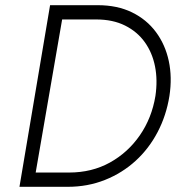

<svg xmlns="http://www.w3.org/2000/svg" viewBox="-20 -720 682 740"><path d="M173 -700 55 0H108L229 -700ZM241 0Q318 0 384.5 -26.5Q451 -53 502.5 -100Q554 -147 587.5 -211Q621 -275 633 -350Q644 -422 630.5 -485Q617 -548 581 -596.5Q545 -645 488.5 -672.5Q432 -700 357 -700H203L193 -645H351Q415 -645 462 -621.5Q509 -598 538 -557.5Q567 -517 577.5 -464Q588 -411 579 -350Q565 -265 519 -198.5Q473 -132 403.5 -93.5Q334 -55 246 -55H93L83 0Z"/></svg>

Font: Jost Light
Style: Italic
Weight: 300
Italic angle: -5°
Version: Version 3.710